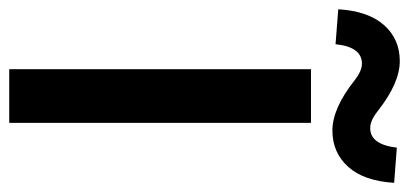

<svg xmlns="http://www.w3.org/2000/svg" viewBox="-302 -631 886 416"><g transform="rotate(90 141.0 -423.0)"><path d="M70.8 -764.2Q34.7 -764.2 28.8 -707L-46.9 -712.9Q-43 -777.8 -12.7 -812Q17.6 -846.2 65.4 -846.2Q113.3 -846.2 174.3 -797.9Q194.8 -781.7 210.9 -782.2Q246.1 -782.2 252.9 -839.8L329.1 -834Q325.2 -768.6 294.4 -734.4Q263.7 -700.2 215.8 -700.2Q168 -700.2 107.4 -748Q86.9 -764.2 70.8 -764.2ZM83 0V-653.8H199.2V0Z"/></g></svg>

Font: SourceSansPro-Semibold
Style: Regular
Weight: 600
Designer: Paul D. Hunt
Foundry: Adobe Systems Incorporated
Version: Version 2.020;PS 2.0;hotconv 1.0.86;makeotf.lib2.5.63406